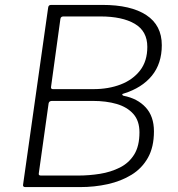

<svg xmlns="http://www.w3.org/2000/svg" viewBox="-20 -762 727 782"><path d="M83 0Q78 0 75.5 -2.5Q73 -5 74 -10L176 -730Q177 -742 188 -742H397Q513 -742 576 -700.5Q639 -659 639 -578Q639 -503 598.5 -453.5Q558 -404 484 -381Q478 -380 478 -377Q478 -374 483 -372Q540 -361 573.5 -324.5Q607 -288 607 -227Q607 -163 582.5 -119.5Q558 -76 515.5 -50Q473 -24 419 -12Q365 0 306 0H83ZM298 -47Q343 -47 387 -54Q431 -61 468 -79.5Q505 -98 526.5 -132.5Q548 -167 548 -223Q548 -270 523 -298Q498 -326 455.5 -338.5Q413 -351 357 -351H192Q186 -351 182.5 -348.5Q179 -346 178 -341L138 -56Q137 -51 139.5 -49Q142 -47 147 -47ZM361 -399Q422 -399 471.5 -418Q521 -437 550.5 -475Q580 -513 580 -571Q580 -635 529 -665Q478 -695 389 -695H238Q234 -695 230.5 -693Q227 -691 226 -685L188 -409Q187 -404 189 -401.5Q191 -399 195 -399Z"/></svg>

Font: Libre Franklin ExtraLight
Style: Italic
Weight: 250
Italic angle: -8°
Designer: Pablo Impallari, Rodrigo Fuenzalida, Nhung Nguyen
Foundry: Impallari Type
Version: Version 3.000